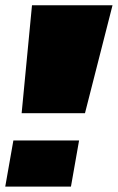

<svg xmlns="http://www.w3.org/2000/svg" viewBox="-29 -695 449 732"><path d="M53.5 -263.5H295L400 -675H93ZM-9 16.5H241.5L272.5 -159.5H22Z"/></svg>

Font: Anybody Expanded Black
Style: Italic
Weight: 900
Width: 7
Italic angle: -10°
Version: Version 1.113;gftools[0.9.25]